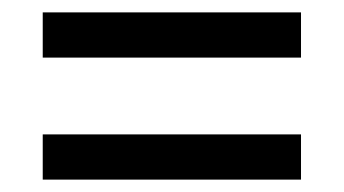

<svg xmlns="http://www.w3.org/2000/svg" viewBox="-20 -512 555 310"><path d="M49 -419V-492H466V-419ZM49 -222V-295H466V-222Z"/></svg>

Font: Noto Serif Khmer SemiCondensed ExtraBold
Style: Regular
Weight: 800
Width: 4
Designer: Danh Hong and the Monotype Design Team
Foundry: Monotype Imaging Inc.
Version: Version 2.004